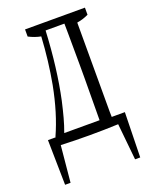

<svg xmlns="http://www.w3.org/2000/svg" viewBox="-140 -603 698 890"><g transform="rotate(-20 209.5 -158.0)"><path d="M391.1 -527.8Q391.1 -505.4 391.1 -492.7Q362.8 -479 334.5 -475.1Q334.5 -475.1 334 -471.7Q334 -461.4 334 -460.9Q334 -409.2 334 -367.7Q334 -242.7 334 -127.4Q334 -76.2 334 -34.7Q334 -19.5 334.5 -14.2Q334.5 -14.2 334.5 -9.3Q334.5 -9.3 399.4 -9.3Q397 106.4 394.5 212.4Q394.5 212.4 369.1 212.4Q360.4 127.4 351.1 32.7Q280.3 35.6 209.5 35.6Q138.7 35.6 67.9 32.7Q59.1 127.4 50.8 212.4Q50.8 212.4 23.9 212.4Q22 106.4 20 -9.3Q20 -9.3 57.1 -9.3Q57.6 -5.9 58.1 -12.2Q103 -111.8 127.9 -241.7Q148.4 -352.5 155.3 -471.7Q126 -477.1 95.7 -492.7Q95.7 -505.4 95.7 -527.8Q95.7 -527.8 391.1 -527.8ZM183.6 -490.7Q174.3 -306.2 142.6 -158.7Q132.8 -115.2 123.5 -81.1Q114.3 -46.9 102.1 -14.2Q102.1 -14.2 276.4 -14.2Q277.8 -207 277.8 -219.2Q277.8 -219.2 277.8 -285.6Q277.8 -326.2 276.9 -442.4Q276.9 -465.8 276.4 -485.8Q276.4 -485.8 276.4 -490.7Z"/></g></svg>

Font: Scarab Serif
Style: Light
Weight: 300
Designer: John Roberts
Foundry: Scarab
Version: 1.0